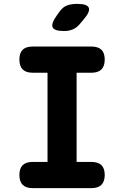

<svg xmlns="http://www.w3.org/2000/svg" viewBox="-20 -970 640 990"><path d="M375 -135H452Q486 -135 503 -118.5Q520 -102 520 -68Q520 -34 503 -17Q486 0 452 0H148Q114 0 97 -17Q80 -34 80 -68Q80 -102 97 -118.5Q114 -135 148 -135H225V-595H148Q114 -595 97 -612Q80 -629 80 -663Q80 -697 97 -713.5Q114 -730 148 -730H452Q486 -730 503 -713.5Q520 -697 520 -663Q520 -629 503 -612Q486 -595 452 -595H375ZM311 -810Q260 -810 251.5 -829Q243 -848 272 -889L287 -910Q305 -935 327 -942.5Q349 -950 378 -950Q429 -950 437.5 -930.5Q446 -911 414 -873L393 -848Q377 -828 356.5 -819Q336 -810 311 -810Z"/></svg>

Font: Maple Mono NL ExtraBold
Style: Regular
Weight: 800
Monospace: yes
Designer: subframe7536
Version: Version 7.000